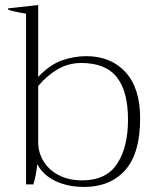

<svg xmlns="http://www.w3.org/2000/svg" viewBox="-20 -729 604 759"><path d="M127 -80Q124 -40 112 0H83V-675Q33 -683 12 -691V-696L131 -709V-425Q178 -474 225.5 -490.5Q273 -507 321 -507Q418 -507 476 -444Q534 -381 534 -261Q534 -123 475 -56.5Q416 10 312 10Q250 10 201 -12.5Q152 -35 127 -80ZM486 -256Q486 -367 442 -423.5Q398 -480 301 -480Q250 -480 207 -454.5Q164 -429 131 -389V-167Q131 -127 151.5 -92.5Q172 -58 211.5 -37Q251 -16 305 -16Q400 -16 443 -81.5Q486 -147 486 -256Z"/></svg>

Font: Trirong ExtraLight
Style: Regular
Weight: 275
Designer: Katatrad Team
Foundry: CadsonDemak
Version: Version 1.001